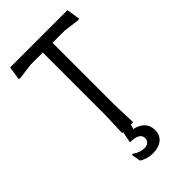

<svg xmlns="http://www.w3.org/2000/svg" viewBox="-286 -840 1146 1146"><g transform="rotate(-45 287.0 -267.0)"><path d="M542 -665 531 -662 432 -675H328V-150L333 0H314L305 30Q348 39 370.5 63.5Q393 88 393 126Q393 168 364.5 192Q336 216 285 216Q262 216 238.5 209Q215 202 200 191L190 135L197 131Q218 146 235.5 152Q253 158 272 158Q292 158 304.5 147Q317 136 317 119Q317 72 235 72L249 0H241L246 -150V-675H142L43 -662L32 -665L45 -750H529Z"/></g></svg>

Font: Farro Light
Style: Regular
Weight: 300
Designer: Aceler Chua
Foundry: Grayscale Limited
Version: Version 1.101